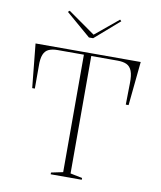

<svg xmlns="http://www.w3.org/2000/svg" viewBox="-98 -1000 903 1077"><g transform="rotate(10 353.5 -461.0)"><path d="M265 0V-10L332 -24V-693H183Q152 -693 132 -684Q112 -675 102.5 -651.5Q93 -628 94 -585V-458H79L54 -708H653L628 -458H612L614 -580Q615 -625 605.5 -649.5Q596 -674 576 -683.5Q556 -693 524 -693H374V-24L442 -10V0ZM498 -922 506 -914 367 -793H343L202 -914L211 -922L366 -813Z"/></g></svg>

Font: Kalnia ExtraLight
Style: Regular
Weight: 250
Designer: Frida Medrano
Foundry: Frida Medrano
Version: Version 1.105